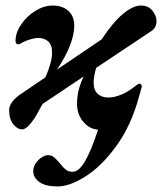

<svg xmlns="http://www.w3.org/2000/svg" viewBox="-20 -453 585 693"><path d="M545 -378Q545 -354 528 -342L327 -208Q318 -177 318 -155Q318 -128 332.5 -114.5Q347 -101 371 -101Q393 -101 419 -112Q445 -123 469 -143Q479 -151 484 -151Q488 -151 490.5 -146Q493 -141 491 -137L482 -105Q454 -1 400.5 73Q347 147 289 183.5Q231 220 188 220Q144 220 122 204Q100 188 100 165Q100 150 109 136.5Q118 123 130.5 115Q143 107 152 107Q166 107 175 114.5Q184 122 199 140Q209 153 218.5 160Q228 167 242 167Q264 167 286 130.5Q308 94 334 15Q303 13 280.5 -13.5Q258 -40 258 -79Q258 -128 282 -177L134 -78Q131 -74 117.5 -48.5Q104 -23 88 -4.5Q72 14 60 14Q43 14 28 -4.5Q13 -23 13 -56Q13 -81 47 -108L144 -174Q168 -229 168 -263Q168 -291 154 -303.5Q140 -316 118 -316Q107 -316 93 -312Q79 -308 68 -303Q63 -301 56.5 -297Q50 -293 47 -293Q36 -293 36 -305Q36 -335 56.5 -365Q77 -395 108 -414Q139 -433 170 -433Q205 -433 226.5 -414Q248 -395 248 -360Q248 -296 186 -202L347 -311Q387 -372 423.5 -402.5Q460 -433 489 -433Q516 -433 530.5 -414Q545 -395 545 -378Z"/></svg>

Font: EB Garamond
Style: Bold Italic
Weight: 700
Italic angle: -17.2°
Designer: Georg Duffner and Octavio Pardo
Foundry: Georg Duffner
Version: Version 1.000